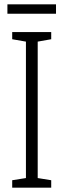

<svg xmlns="http://www.w3.org/2000/svg" viewBox="-20 -861 291 881"><path d="M237 -841H14V-798H237ZM215 0V-34L153 -44V-670L215 -681V-714H36V-681L99 -670V-44L36 -34V0Z"/></svg>

Font: Noto Sans Khmer UI ExtraCondensed Light
Style: Regular
Weight: 300
Width: 2
Designer: Danh Hong and the Monotype Design Team
Foundry: Monotype Imaging Inc.
Version: Version 2.002